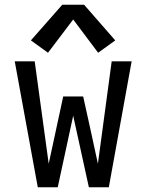

<svg xmlns="http://www.w3.org/2000/svg" viewBox="-20 -788 616 808"><path d="M139 0H223L288 -301L354 0H438L534 -530H450L392 -99L357 -260L330 -382H246L185 -99L126 -530H42ZM182 -566 288 -706 393 -566 465 -618 334 -768H242L110 -618Z"/></svg>

Font: Iosevka SS01 Extended
Style: Regular
Weight: 400
Width: 7
Monospace: yes
Designer: Belleve Invis
Foundry: Belleve Invis
Version: Version 3.4.7; ttfautohint (v1.8.3)